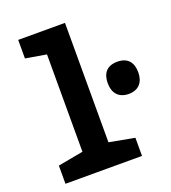

<svg xmlns="http://www.w3.org/2000/svg" viewBox="-138 -862 857 964"><g transform="rotate(-20 290.5 -380.0)"><path d="M46 0H455V-97L320 -122V-760H70V-661L181 -642V-122L46 -97ZM500 -315C554 -315 581 -350 581 -401C581 -454 555 -487 500 -487C443 -487 418 -454 418 -401C418 -349 446 -315 500 -315Z"/></g></svg>

Font: Noto Sans Mono ExtraCondensed ExtraBold
Style: Regular
Weight: 800
Width: 2
Designer: Monotype Design Team
Foundry: Monotype Imaging Inc.
Version: Version 2.014